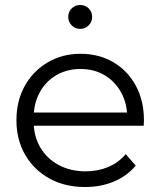

<svg xmlns="http://www.w3.org/2000/svg" viewBox="-20 -746 644 771"><path d="M322 5Q240 5 178 -29.5Q116 -64 81 -124.5Q46 -185 46 -263Q46 -341 79.5 -401Q113 -461 171.5 -495.5Q230 -530 303 -530Q377 -530 434.5 -496.5Q492 -463 525 -402.5Q558 -342 558 -263Q558 -258 557.5 -252.5Q557 -247 557 -241H100V-294H519L491 -273Q491 -330 466.5 -374.5Q442 -419 400 -444Q358 -469 303 -469Q249 -469 206 -444Q163 -419 139 -374Q115 -329 115 -271V-260Q115 -200 141.5 -154.5Q168 -109 215.5 -83.5Q263 -58 324 -58Q372 -58 413.5 -75Q455 -92 485 -127L525 -81Q490 -39 437.5 -17Q385 5 322 5ZM302 -630Q282 -630 268 -644Q254 -658 254 -678Q254 -699 268 -712.5Q282 -726 302 -726Q322 -726 336 -712.5Q350 -699 350 -678Q350 -658 336 -644Q322 -630 302 -630Z"/></svg>

Font: MOST Montserrat
Style: Regular
Weight: 400
Designer: Julieta Ulanovsky
Foundry: Julieta Ulanovsky
Version: Version 8.000;March 11, 2024;FontCreator 15.0.0.2926 64-bit